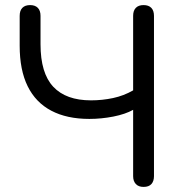

<svg xmlns="http://www.w3.org/2000/svg" viewBox="-20 -732 715 759"><path d="M547.5 6.9Q527.7 6.9 517 -4.5Q506.3 -15.9 506.3 -35.7V-297.8Q475.6 -280.6 428.1 -271.2Q380.5 -261.9 333.2 -261.9Q244.3 -261.9 182.7 -294.4Q121.1 -326.8 89.4 -391Q57.8 -455.2 57.8 -551V-669.3Q57.8 -690.1 68.4 -701Q79.1 -711.9 99 -711.9Q118.8 -711.9 129.5 -701Q140.2 -690.1 140.2 -669.3V-557Q140.2 -442.7 190.6 -389Q241 -335.3 339.8 -335.3Q384.3 -335.3 426.9 -344.4Q469.5 -353.5 506.3 -374.8V-669.3Q506.3 -690.1 517 -701Q527.7 -711.9 547.5 -711.9Q567.4 -711.9 578.1 -701Q588.7 -690.1 588.7 -669.3V-35.7Q588.7 -15.9 578.6 -4.5Q568.4 6.9 547.5 6.9Z"/></svg>

Font: Nunito ExtraLight
Style: Regular
Weight: 200
Designer: Vernon Adams
Foundry: Vernon Adams
Version: Version 3.602